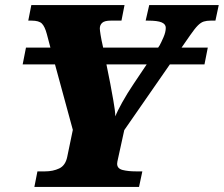

<svg xmlns="http://www.w3.org/2000/svg" viewBox="-20 -734 879 754"><path d="M115 0 127 -61H157Q188 -61 212.5 -72.5Q237 -84 244 -118L266 -224L196 -481H69L82 -547H178L164 -600Q156 -630 144.5 -641.5Q133 -653 104 -653H91L103 -714H469L457 -653H415Q391 -653 381.5 -644.5Q372 -636 372 -622Q372 -616 375 -597Q378 -578 384 -552L385 -547H601L607 -556Q613 -567 622 -587.5Q631 -608 631 -625Q631 -639 615 -646Q599 -653 561 -653H552L566 -714H839L826 -653H807Q792 -653 780.5 -649.5Q769 -646 757 -634Q745 -622 727 -596L693 -547H796L783 -481H647L468 -223L445 -118Q442 -105 441 -99.5Q440 -94 440 -91Q440 -72 461.5 -66.5Q483 -61 514 -61H539L526 0ZM413 -406Q418 -378 425 -340Q432 -302 433 -277Q440 -296 460 -332Q480 -368 505 -405L556 -481H398Z"/></svg>

Font: Noto Serif Black
Style: Italic
Weight: 900
Italic angle: -12°
Designer: Monotype Design Team
Foundry: Monotype Imaging Inc.
Version: Version 2.013